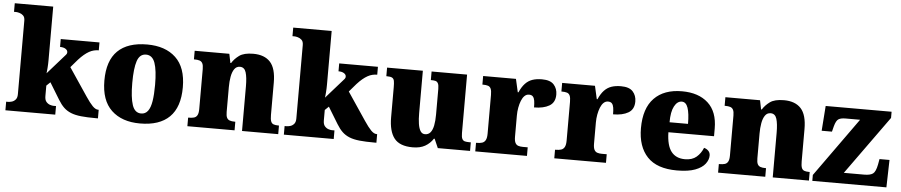

<svg xmlns="http://www.w3.org/2000/svg" viewBox="-43 -1054 6374 1358"><g transform="rotate(5 3143.5 -375.0)"><path d="M16 0V-61H31Q40 -61 55 -65Q70 -69 82 -82Q94 -95 94 -121V-643Q94 -668 81.5 -679.5Q69 -691 54 -695Q39 -699 31 -699H16V-760H289V-379Q289 -366 288.5 -352.5Q288 -339 287 -326.5Q286 -314 285 -303.5Q284 -293 283 -286L410 -430Q413 -434 414.5 -437.5Q416 -441 416 -444Q416 -447 416 -448Q416 -461 401.5 -470.5Q387 -480 362 -480V-536H637V-480Q620 -480 603 -476Q586 -472 569 -462.5Q552 -453 534 -438Q516 -423 496 -401L447 -344L580 -146Q608 -104 629 -82.5Q650 -61 669 -61H673V0H659Q596 0 553 -4.5Q510 -9 480.5 -21Q451 -33 429.5 -53.5Q408 -74 388 -107L316 -225L289 -199V-125Q289 -97 301 -83.5Q313 -70 328 -65.5Q343 -61 351 -61H370V0Z M972 10Q843 10 769 -60Q695 -130 695 -271Q695 -412 766 -481.5Q837 -551 975 -551Q1104 -551 1178 -481.5Q1252 -412 1252 -271Q1252 -130 1181 -60Q1110 10 972 10ZM974 -61Q1004 -61 1022 -85Q1040 -109 1047.5 -156Q1055 -203 1055 -271Q1055 -375 1036.5 -427Q1018 -479 973 -479Q928 -479 910.5 -427Q893 -375 893 -271Q893 -168 911 -114.5Q929 -61 974 -61Z M1308 0V-61H1312Q1335 -61 1350 -65.5Q1365 -70 1373 -84.5Q1381 -99 1381 -128V-412Q1381 -439 1374 -452.5Q1367 -466 1353 -470.5Q1339 -475 1317 -475H1313V-536H1559L1572 -472H1577Q1596 -503 1629 -527Q1662 -551 1728 -551Q1808 -551 1849 -506Q1890 -461 1890 -360V-131Q1890 -101 1895.5 -86Q1901 -71 1914 -66Q1927 -61 1949 -61H1953V0H1696V-317Q1696 -381 1685 -416Q1674 -451 1642 -451Q1617 -451 1602.5 -430Q1588 -409 1582 -375Q1576 -341 1576 -301V-125Q1576 -98 1582.5 -84.5Q1589 -71 1603 -66Q1617 -61 1639 -61H1643V0Z M1993 0V-61H2008Q2017 -61 2032 -65Q2047 -69 2059 -82Q2071 -95 2071 -121V-643Q2071 -668 2058.5 -679.5Q2046 -691 2031 -695Q2016 -699 2008 -699H1993V-760H2266V-379Q2266 -366 2265.5 -352.5Q2265 -339 2264 -326.5Q2263 -314 2262 -303.5Q2261 -293 2260 -286L2387 -430Q2390 -434 2391.5 -437.5Q2393 -441 2393 -444Q2393 -447 2393 -448Q2393 -461 2378.5 -470.5Q2364 -480 2339 -480V-536H2614V-480Q2597 -480 2580 -476Q2563 -472 2546 -462.5Q2529 -453 2511 -438Q2493 -423 2473 -401L2424 -344L2557 -146Q2585 -104 2606 -82.5Q2627 -61 2646 -61H2650V0H2636Q2573 0 2530 -4.5Q2487 -9 2457.5 -21Q2428 -33 2406.5 -53.5Q2385 -74 2365 -107L2293 -225L2266 -199V-125Q2266 -97 2278 -83.5Q2290 -70 2305 -65.5Q2320 -61 2328 -61H2347V0Z M2908 10Q2816 10 2777 -39.5Q2738 -89 2738 -189V-402Q2738 -431 2735 -446.5Q2732 -462 2720.5 -468.5Q2709 -475 2683 -475H2679V-536H2933V-234Q2933 -192 2938 -159.5Q2943 -127 2954.5 -108.5Q2966 -90 2987 -90Q3011 -90 3025.5 -107.5Q3040 -125 3046.5 -157.5Q3053 -190 3053 -235V-417Q3053 -444 3046.5 -456.5Q3040 -469 3028 -472Q3016 -475 2999 -475H2995V-536H3247V-121Q3247 -93 3253.5 -80Q3260 -67 3273 -64Q3286 -61 3303 -61H3315V0H3086L3058 -64H3053Q3031 -30 2996 -10Q2961 10 2908 10Z M3352 0V-61H3357Q3380 -61 3395.5 -66Q3411 -71 3419.5 -86.5Q3428 -102 3428 -133V-407Q3428 -437 3421.5 -451.5Q3415 -466 3401 -470.5Q3387 -475 3365 -475H3361V-536H3594L3615 -443H3620Q3637 -482 3659 -505.5Q3681 -529 3710 -539Q3739 -549 3778 -549Q3837 -549 3862.5 -520.5Q3888 -492 3888 -450Q3888 -394 3847 -370Q3806 -346 3739 -346Q3739 -374 3736 -393Q3733 -412 3724 -422.5Q3715 -433 3696 -433Q3678 -433 3664.5 -420Q3651 -407 3642 -384.5Q3633 -362 3628 -334.5Q3623 -307 3623 -278V-128Q3623 -99 3630.5 -84.5Q3638 -70 3652 -65.5Q3666 -61 3684 -61H3719V0Z M3913 0V-61H3918Q3941 -61 3956.5 -66Q3972 -71 3980.5 -86.5Q3989 -102 3989 -133V-407Q3989 -437 3982.5 -451.5Q3976 -466 3962 -470.5Q3948 -475 3926 -475H3922V-536H4155L4176 -443H4181Q4198 -482 4220 -505.5Q4242 -529 4271 -539Q4300 -549 4339 -549Q4398 -549 4423.5 -520.5Q4449 -492 4449 -450Q4449 -394 4408 -370Q4367 -346 4300 -346Q4300 -374 4297 -393Q4294 -412 4285 -422.5Q4276 -433 4257 -433Q4239 -433 4225.5 -420Q4212 -407 4203 -384.5Q4194 -362 4189 -334.5Q4184 -307 4184 -278V-128Q4184 -99 4191.5 -84.5Q4199 -70 4213 -65.5Q4227 -61 4245 -61H4280V0Z M4784 10Q4642 10 4573.5 -62.5Q4505 -135 4505 -266Q4505 -407 4575 -479Q4645 -551 4772 -551Q4890 -551 4957.5 -489.5Q5025 -428 5025 -309V-254H4701Q4703 -160 4736.5 -117Q4770 -74 4834 -74Q4885 -74 4915.5 -100Q4946 -126 4962 -166Q4981 -161 4993.5 -148Q5006 -135 5006 -115Q5006 -85 4984 -56Q4962 -27 4913.5 -8.5Q4865 10 4784 10ZM4834 -325Q4834 -399 4820.5 -438.5Q4807 -478 4777 -478Q4745 -478 4724 -439Q4703 -400 4703 -325Z M5076 0V-61H5080Q5103 -61 5118 -65.5Q5133 -70 5141 -84.5Q5149 -99 5149 -128V-412Q5149 -439 5142 -452.5Q5135 -466 5121 -470.5Q5107 -475 5085 -475H5081V-536H5327L5340 -472H5345Q5364 -503 5397 -527Q5430 -551 5496 -551Q5576 -551 5617 -506Q5658 -461 5658 -360V-131Q5658 -101 5663.5 -86Q5669 -71 5682 -66Q5695 -61 5717 -61H5721V0H5464V-317Q5464 -381 5453 -416Q5442 -451 5410 -451Q5385 -451 5370.5 -430Q5356 -409 5350 -375Q5344 -341 5344 -301V-125Q5344 -98 5350.5 -84.5Q5357 -71 5371 -66Q5385 -61 5407 -61H5411V0Z M5745 0V-42L6044 -460H5940Q5908 -460 5891 -449.5Q5874 -439 5863 -398L5853 -359H5780L5793 -536H6261V-492L5962 -76H6107Q6149 -76 6168.5 -90Q6188 -104 6198 -156L6205 -195H6276L6271 0Z"/></g></svg>

Font: Noto Serif Khmer Black
Style: Regular
Weight: 900
Version: Version 2.003